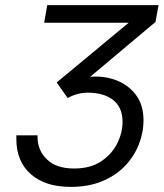

<svg xmlns="http://www.w3.org/2000/svg" viewBox="-20 -720 641 752"><path d="M257 12Q157 12 100.5 -38Q44 -88 44 -176Q44 -181 44 -183.5Q44 -186 44 -190H127Q127 -189 127 -187.5Q127 -186 127 -184Q127 -131 164 -95.5Q201 -60 270 -60Q334 -60 376 -88Q418 -116 439 -158Q460 -200 460 -243Q460 -299 423.5 -328Q387 -357 323 -357Q304 -357 284.5 -352Q265 -347 245 -336L202 -397L484 -631H153L165 -700H601L589 -634L333 -419Q385 -424 433 -406.5Q481 -389 511.5 -349.5Q542 -310 542 -249Q542 -200 523.5 -153.5Q505 -107 469 -69.5Q433 -32 379.5 -10Q326 12 257 12Z"/></svg>

Font: Rethink Sans
Style: Italic
Weight: 400
Italic angle: -10°
Designer: The Rethink Sans project authors (Hans Thiessen). DM Sans designed by Colophon Foundry.
Foundry: Rethink Communications LLC
Version: Version 1.001